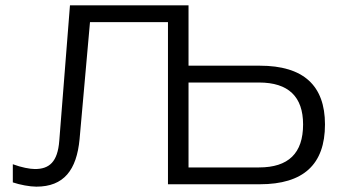

<svg xmlns="http://www.w3.org/2000/svg" viewBox="-20 -690 1272 719"><path d="M242 -670 202 -163C196 -83 164 -57 111 -57C92 -57 60 -63 28 -75V-7C54 2 92 9 116 9C219 9 267 -53 278 -169L317 -607H609V0H953C1116 0 1197 -74 1197 -224C1197 -370 1116 -444 953 -444H686V-670ZM686 -63V-381H950C1060 -381 1115 -328 1115 -224C1115 -116 1060 -63 950 -63Z"/></svg>

Font: LT Wave Light
Style: Regular
Weight: 300
Designer: Daniel Lyons
Version: Version 2.5 (Glyphs App)